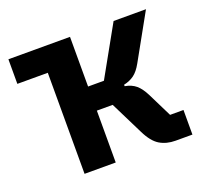

<svg xmlns="http://www.w3.org/2000/svg" viewBox="-96 -629 792 741"><g transform="rotate(-20 300.0 -258.0)"><path d="M132 -415H7V-516H260V-312H325L439 -516H572L469 -331Q453 -302 435 -289Q417 -276 393 -271V-265Q421 -260 438.5 -245Q456 -230 471 -200L520 -101H575V0H506Q469 0 441.5 -16.5Q414 -33 392 -78L325 -213H260V0H132Z"/></g></svg>

Font: IBM Plex Mono SmBld
Style: Regular
Weight: 600
Monospace: yes
Designer: Mike Abbink, Paul van der Laan, Pieter van Rosmalen
Foundry: Bold Monday
Version: Version 2.3